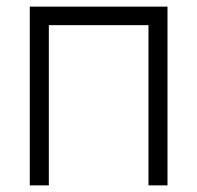

<svg xmlns="http://www.w3.org/2000/svg" viewBox="-20 -560 596 580"><path d="M70 0H127.5V-484H428.5V0H486V-540H70Z"/></svg>

Font: Eudonet Light
Style: Regular
Weight: 300
Designer: Mikhail Sharanda
Foundry: Mikhail Sharanda
Version: Version 4.503;Glyphs 3.1.2 (3151)